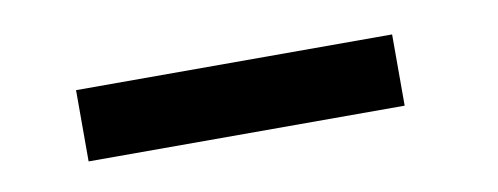

<svg xmlns="http://www.w3.org/2000/svg" viewBox="-26 -789 537 207"><g transform="rotate(-10 242.0 -685.0)"><path d="M60 -724H406V-646H60Z"/></g></svg>

Font: Encode Sans Normal
Style: Medium
Weight: 500
Designer: Pablo Impallari, Andres Torresi
Foundry: Pablo Impallari, Andres Torresi
Version: Version 1.000; ttfautohint (v1.00) -l 8 -r 50 -G 200 -x 14 -